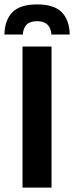

<svg xmlns="http://www.w3.org/2000/svg" viewBox="-38 -850 336 870"><path d="M195.5 0H64V-639H195.5ZM130 -830Q207.5 -830 242 -794.5Q276.5 -759 278 -693.5H195Q193 -722.5 177.2 -738.2Q161.5 -754 130 -754Q98 -754 82.5 -738.2Q67 -722.5 65.5 -693.5H-18Q-16.5 -759 18.2 -794.5Q53 -830 130 -830Z"/></svg>

Font: Anek Latin SemiBold
Style: Regular
Weight: 600
Designer: Yesha Goshar
Foundry: Ek Type
Version: Version 1.003